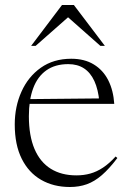

<svg xmlns="http://www.w3.org/2000/svg" viewBox="-20 -738 516 768"><path d="M265 -503Q318 -503 355.2 -480.2Q392.5 -457.5 413 -417Q433.5 -376.5 437 -322.5H89.5V-341.5L397.5 -344.5L377.5 -330Q373 -380 357.5 -413.8Q342 -447.5 316 -464.5Q290 -481.5 253 -481.5Q200.5 -481.5 165.2 -456.5Q130 -431.5 112.8 -385Q95.5 -338.5 95.5 -273.5Q95.5 -195 118 -142.2Q140.5 -89.5 183 -63Q225.5 -36.5 285.5 -36.5Q315.5 -36.5 341.2 -43.8Q367 -51 392 -67.5Q417 -84 442.5 -112L449.5 -106Q417 -63 387.5 -37.5Q358 -12 327.2 -1Q296.5 10 259.5 10Q194 10 144.2 -18.8Q94.5 -47.5 66.8 -103.2Q39 -159 39 -240Q39 -311.5 65.8 -371.2Q92.5 -431 143.2 -467Q194 -503 265 -503ZM104.5 -554.5 228 -718H275.5L399.5 -554.5H381.5L238.5 -681H266L122.5 -554.5Z"/></svg>

Font: Newsreader 60pt Light
Style: Regular
Weight: 300
Designer: Hugues Gentile
Foundry: Production Type
Version: Version 1.003